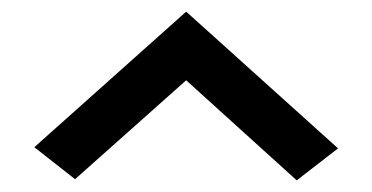

<svg xmlns="http://www.w3.org/2000/svg" viewBox="-20 -859 640 330"><path d="M490 -549 300 -721 109 -551 39 -606 300 -839 561 -604Z"/></svg>

Font: Victor Mono Thin SemiBold
Style: Regular
Weight: 600
Monospace: yes
Version: Version 1.561;gftools[0.9.30]